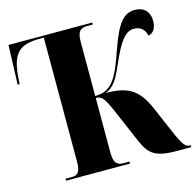

<svg xmlns="http://www.w3.org/2000/svg" viewBox="-105 -829 960 939"><g transform="rotate(-15 375.0 -360.0)"><path d="M116 0H440V-10H412C383 -10 361 -18 361 -75V-353C387 -353 399 -348 434 -267L508 -95C539 -23 572 0 679 0H750V-10H745C716 -10 702 -45 660 -143L624 -227C579 -332 529 -364 415 -364C474 -388 490 -449 525 -523C571 -621 602 -632 628 -632C669 -632 684 -605 689 -581C716 -585 730 -612 730 -645C730 -692 702 -720 656 -720C597 -720 564 -673 523 -557C496 -481 480 -436 450 -401C426 -374 400 -364 361 -363V-639C361 -696 383 -704 412 -704H440V-714H16L9 -515H19L21 -544C29 -666 65 -704 171 -704H192V-76C192 -26 179 -10 150 -10H116Z"/></g></svg>

Font: Noto Serif Display ExtraCondensed Black
Style: Regular
Weight: 900
Width: 2
Designer: Monotype Design Team
Foundry: Monotype Imaging Inc.
Version: Version 2.009